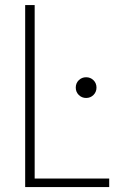

<svg xmlns="http://www.w3.org/2000/svg" viewBox="-20 -758 506 778"><path d="M82 0V-737.5H120.5V-13.5L103 -34.5H422.5V0ZM329 -361Q311.5 -361 299.2 -373.2Q287 -385.5 287 -403Q287 -421 299.2 -433Q311.5 -445 329 -445Q346.5 -445 358.8 -433Q371 -421 371 -403Q371 -385.5 358.8 -373.2Q346.5 -361 329 -361Z"/></svg>

Font: Epilogue ExtraLight
Style: Regular
Weight: 250
Designer: Tyler Finck
Foundry: Etcetera Type Co
Version: Version 2.112